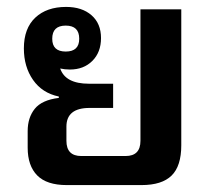

<svg xmlns="http://www.w3.org/2000/svg" viewBox="-20 -535 619 555"><path d="M173 0Q115 0 87.5 -28Q60 -56 60 -108V-156Q60 -195 80.5 -220.5Q101 -246 150 -252V-256Q102 -266 75.5 -304Q49 -342 49 -395Q49 -453 82 -484Q115 -515 171 -515Q217 -515 244.5 -491Q272 -467 272 -425Q272 -384 247 -359Q222 -334 182 -334Q167 -334 154 -337Q169 -293 237 -293H307V-223H239Q172 -223 172 -169V-128Q172 -84 215 -84H343Q386 -84 386 -128V-508H504V-115Q504 -55 476 -27.5Q448 0 389 0ZM170 -386Q209 -386 209 -423Q209 -461 170 -461Q131 -461 131 -423Q131 -386 170 -386Z"/></svg>

Font: Noto Sans Thai Looped UI Medium
Style: Regular
Weight: 500
Designer: Cadson Demak Team
Foundry: Cadson Demak Co., Ltd.
Version: Version 1.000; ttfautohint (v1.8.4.7-5d5b)